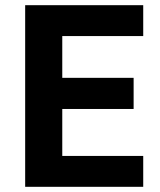

<svg xmlns="http://www.w3.org/2000/svg" viewBox="-20 -720 615 740"><path d="M77 -700H532V-581H220V-420H495V-300H220V-119H532V0H77Z"/></svg>

Font: 
Style: 㨦
Weight: 700
Designer: A.Korolkova, Vitaly Kuzmin
Foundry: ParaType Ltd
Version: Version 2.000